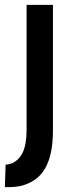

<svg xmlns="http://www.w3.org/2000/svg" viewBox="-46 -559 294 787"><path d="M171 -23Q171 76 138.5 132Q106 188 35 204Q8 209 -26 208L-23 116Q-10 115 2 111Q33 97 48 64Q63 31 63 -28V-539H171Z"/></svg>

Font: Georama Medium
Style: Regular
Weight: 500
Designer: Jean-Baptiste Levee
Foundry: Production Type
Version: Version 1.000